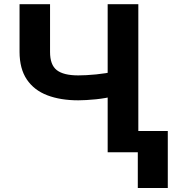

<svg xmlns="http://www.w3.org/2000/svg" viewBox="-20 -748 844 943"><path d="M76 -727.5H225.8V-493.2Q225.6 -429.7 258.7 -403.7Q291.9 -377.7 364.5 -377.7Q381.4 -377.7 404.6 -378.9Q427.8 -380.1 452.5 -382.6Q477.2 -385.1 499.3 -388.6Q521.3 -392.1 535.7 -396.5V-275.8Q520.6 -270.8 498.6 -266.9Q476.6 -263 451.9 -260.4Q427.1 -257.9 404.3 -256.6Q381.4 -255.3 364.5 -255.3Q277 -255.3 212.1 -280.1Q147.2 -305 111.7 -357.7Q76.2 -410.4 76 -493.2ZM508.8 -727.5H659.4V0H508.8ZM804.1 -104.5V175.2H656.8V-104.5Z"/></svg>

Font: Inter Tight
Style: Regular
Weight: 400
Designer: Rasmus Andersson
Foundry: rsms
Version: Version 3.002